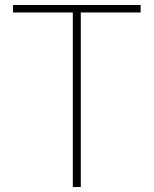

<svg xmlns="http://www.w3.org/2000/svg" viewBox="-20 -750 616 770"><path d="M272 0V-700H32V-730H544V-700H304V0Z"/></svg>

Font: Sora Thin
Style: Regular
Weight: 32
Designer: Jonathan Barnbrook, Julián Moncada
Foundry: Barnbrook Fonts
Version: Version 2.000